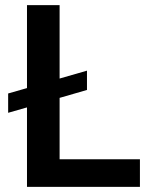

<svg xmlns="http://www.w3.org/2000/svg" viewBox="-20 -727 594 747"><path d="M318.4 -377 211.9 -346.2V-107.4H524.4V0H85V-309.1L11.7 -288.1V-363.3L85 -384.3V-707H211.9V-421.4L318.4 -452.1Z"/></svg>

Font: WEMIX Pretendard SemiBold
Style: Regular
Weight: 600
Designer: Base glyphs from Inter by Rasmus Andersson; Hangeul glyphs from Noto Sans CJK(Source Han Sans) by Jang Soo-young and Kan
Foundry: Kil Hyung-jin
Version: Version 1.000